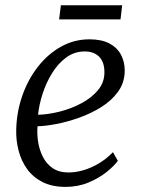

<svg xmlns="http://www.w3.org/2000/svg" viewBox="-20 -722 556 752"><path d="M441.5 -92Q427.5 -72.5 397.8 -48.5Q368 -24.5 326.8 -7.2Q285.5 10 237 10Q184 10 146.5 -9Q109 -28 86 -60.2Q63 -92.5 52.8 -132.2Q42.5 -172 43.5 -213Q45 -283 67.2 -346.8Q89.5 -410.5 128.2 -460.2Q167 -510 218.5 -539Q270 -568 330.5 -568Q377.5 -568 408 -552Q438.5 -536 453.5 -508.2Q468.5 -480.5 468.5 -446Q468.5 -399.5 443.2 -364Q418 -328.5 377.2 -303Q336.5 -277.5 290 -261Q243.5 -244.5 200 -236.2Q156.5 -228 127 -227.5Q124.5 -198.5 129.2 -167Q134 -135.5 147.8 -108Q161.5 -80.5 186.2 -63.5Q211 -46.5 248.5 -46.5Q276 -46.5 305.8 -55Q335.5 -63.5 365.5 -81Q395.5 -98.5 422.5 -126ZM312 -520.5Q271.5 -520.5 239.2 -496.8Q207 -473 183.8 -435.2Q160.5 -397.5 146.8 -354.5Q133 -311.5 129 -272.5Q169 -273.5 214.2 -285Q259.5 -296.5 299.2 -317.8Q339 -339 364 -369.2Q389 -399.5 389 -438.5Q389 -479.5 368.2 -500Q347.5 -520.5 312 -520.5ZM218.5 -701.5H458.5L452 -646H211.5Z"/></svg>

Font: Merriweather 7pt Light
Style: Italic
Weight: 300
Italic angle: -7.8°
Designer: Eben Sorkin
Foundry: Eben Sorkin
Version: Version 2.200;gftools[0.9.31]